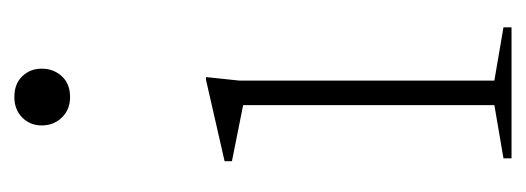

<svg xmlns="http://www.w3.org/2000/svg" viewBox="-258 -492 750 274"><g transform="rotate(-90 117.0 -355.0)"><path d="M115.5 -630Q97.5 -630 86.2 -641.8Q75 -653.5 75 -670.5Q75 -687 86.2 -698.2Q97.5 -709.5 115.5 -709.5Q134.5 -709.5 145.2 -698.2Q156 -687 156 -670.5Q156 -653.5 145.2 -641.8Q134.5 -630 115.5 -630ZM144 -436 139 -388.5V-24.5L215 -11.5V0H28V-11.5L104 -24.5V-383Q96 -384.5 71.5 -389.5Q47 -394.5 24 -399V-409.5L140 -436Z"/></g></svg>

Font: Newsreader Text ExtraLight
Style: Regular
Weight: 275
Designer: Hugues Gentile
Foundry: Production Type
Version: Version 1.001